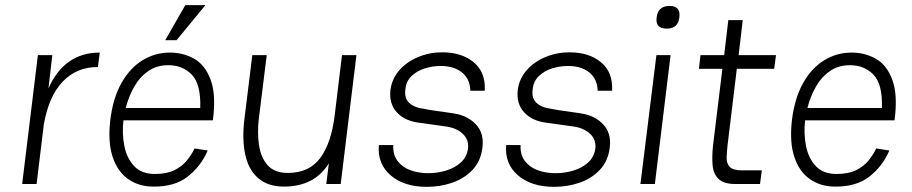

<svg xmlns="http://www.w3.org/2000/svg" viewBox="-20 -714 3539 745"><path d="M66 0 127 -500H183L168 -371Q230 -510 367 -510L360 -454Q277 -454 223 -397Q169 -340 150 -231L122 0Z M699 -694H777L665 -558H621ZM735 -138 786 -130Q759 -68 708 -28.5Q657 11 575 10Q519 10 477.5 -19Q436 -48 417 -105.5Q398 -163 408 -249Q419 -336 452.5 -394Q486 -452 534.5 -481Q583 -510 639 -510Q691 -510 733.5 -486Q776 -462 797.5 -404Q819 -346 806 -247H459Q453 -195 462.5 -147.5Q472 -100 500.5 -69.5Q529 -39 581 -39Q627 -39 656.5 -53.5Q686 -68 704.5 -90.5Q723 -113 735 -138ZM633 -461Q588 -461 555 -438Q522 -415 500.5 -377Q479 -339 468 -295H757Q760 -387 724.5 -424Q689 -461 633 -461Z M984 -251Q978 -199 985 -151Q992 -103 1018.5 -73Q1045 -43 1097 -43Q1180 -43 1223 -101.5Q1266 -160 1279 -269L1307 -500H1363L1302 0H1246L1256 -80Q1227 -34 1183.5 -12Q1140 10 1082 10Q1019 10 981.5 -23Q944 -56 931.5 -114.5Q919 -173 928 -249L959 -500H1015Z M1636 11Q1548 11 1496 -33.5Q1444 -78 1450 -151H1506Q1504 -114 1522.5 -89.5Q1541 -65 1572.5 -53.5Q1604 -42 1641 -42Q1677 -42 1710.5 -52Q1744 -62 1767.5 -83Q1791 -104 1796 -137Q1800 -171 1776.5 -194Q1753 -217 1712 -223Q1685 -227 1658.5 -230.5Q1632 -234 1605 -238Q1550 -245 1519.5 -278.5Q1489 -312 1495 -365Q1501 -409 1529.5 -441.5Q1558 -474 1602 -492.5Q1646 -511 1696 -511Q1772 -511 1818.5 -472Q1865 -433 1861 -362H1805Q1804 -407 1773 -432.5Q1742 -458 1690 -458Q1658 -458 1628 -448.5Q1598 -439 1577 -419Q1556 -399 1553 -368Q1548 -333 1568 -314.5Q1588 -296 1629 -291Q1637 -289 1657 -286Q1677 -283 1700 -280Q1723 -277 1740 -274Q1794 -266 1826.5 -231.5Q1859 -197 1852 -142Q1846 -90 1814.5 -56Q1783 -22 1736 -5.5Q1689 11 1636 11Z M2130 11Q2042 11 1990 -33.5Q1938 -78 1944 -151H2000Q1998 -114 2016.5 -89.5Q2035 -65 2066.5 -53.5Q2098 -42 2135 -42Q2171 -42 2204.5 -52Q2238 -62 2261.5 -83Q2285 -104 2290 -137Q2294 -171 2270.5 -194Q2247 -217 2206 -223Q2179 -227 2152.5 -230.5Q2126 -234 2099 -238Q2044 -245 2013.5 -278.5Q1983 -312 1989 -365Q1995 -409 2023.5 -441.5Q2052 -474 2096 -492.5Q2140 -511 2190 -511Q2266 -511 2312.5 -472Q2359 -433 2355 -362H2299Q2298 -407 2267 -432.5Q2236 -458 2184 -458Q2152 -458 2122 -448.5Q2092 -439 2071 -419Q2050 -399 2047 -368Q2042 -333 2062 -314.5Q2082 -296 2123 -291Q2131 -289 2151 -286Q2171 -283 2194 -280Q2217 -277 2234 -274Q2288 -266 2320.5 -231.5Q2353 -197 2346 -142Q2340 -90 2308.5 -56Q2277 -22 2230 -5.5Q2183 11 2130 11Z M2528 -646Q2533 -691 2578 -691Q2622 -691 2616 -646Q2611 -603 2567 -603Q2522 -603 2528 -646ZM2527 -500H2582L2521 0H2465Z M2698 -500H2790L2806 -636H2862L2846 -500H2991L2984 -447H2839L2803 -150Q2800 -124 2799.5 -102Q2799 -80 2811.5 -66.5Q2824 -53 2858 -53H2936L2929 0H2833Q2789 0 2768.5 -19.5Q2748 -39 2745 -73.5Q2742 -108 2747 -152L2783 -447H2692Z M3380 -138 3431 -130Q3404 -68 3353 -28.5Q3302 11 3220 10Q3164 10 3122.5 -19Q3081 -48 3062 -105.5Q3043 -163 3053 -249Q3064 -336 3097.5 -394Q3131 -452 3179.5 -481Q3228 -510 3284 -510Q3336 -510 3378.5 -486Q3421 -462 3442.5 -404Q3464 -346 3451 -247H3104Q3098 -195 3107.5 -147.5Q3117 -100 3145.5 -69.5Q3174 -39 3226 -39Q3272 -39 3301.5 -53.5Q3331 -68 3349.5 -90.5Q3368 -113 3380 -138ZM3278 -461Q3233 -461 3200 -438Q3167 -415 3145.5 -377Q3124 -339 3113 -295H3402Q3405 -387 3369.5 -424Q3334 -461 3278 -461Z"/></svg>

Font: Haskoy Light
Style: Italic
Weight: 300
Designer: Ertekin Erdin
Foundry: Ertekin Erdin
Version: Version 2.000; ttfautohint (v1.8.4.7-5d5b)